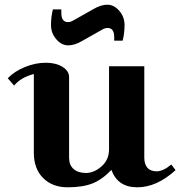

<svg xmlns="http://www.w3.org/2000/svg" viewBox="-20 -782 767 817"><path d="M274 -454V-111Q274 -80 293 -63Q312 -46 346 -46Q380 -46 412 -74Q444 -102 444 -147V-500H594V-111Q594 -84 607 -68.5Q620 -53 647 -53Q674 -53 709 -82L727 -58Q647 15 564 15Q481 15 454 -59Q415 -18 373.5 -1.5Q332 15 267.5 15Q203 15 163.5 -24.5Q124 -64 124 -132V-467Q69 -453 40 -418L13 -449Q42 -479 86.5 -497Q131 -515 174.5 -515Q218 -515 246 -497.5Q274 -480 274 -454ZM466 -609V-624Q466 -663 438 -663Q426 -663 415 -656L330 -608Q298 -589 270 -589Q242 -589 219.5 -615Q197 -641 197 -675.5Q197 -710 205 -742H241V-727Q241 -688 269 -688Q281 -688 292 -695L377 -743Q409 -762 437 -762Q465 -762 487.5 -736Q510 -710 510 -675.5Q510 -641 502 -609Z"/></svg>

Font: Croissant One
Style: Regular
Weight: 400
Designer: Eduardo Rodriguez Tunni
Foundry: Eduardo Rodriguez Tunni
Version: Version 1.001